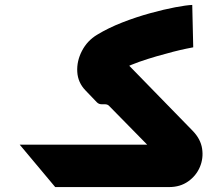

<svg xmlns="http://www.w3.org/2000/svg" viewBox="-20 -759 901 779"><path d="M204 0 60 -172H222L366 0ZM204 0V-172H597Q596 -170 594.5 -168Q593 -166 591.5 -164Q590 -162 589 -160L422 -330Q416 -336 405 -336H392Q381 -336 373 -344L327 -392Q296 -424 293.5 -467.5Q291 -511 312.5 -552.5Q334 -594 374 -618Q420 -646 476.5 -668Q533 -690 589.5 -705.5Q646 -721 691 -729.5Q736 -738 760 -739L764 -567Q758 -566 736 -561.5Q714 -557 682.5 -549Q651 -541 615 -530.5Q579 -520 544.5 -508Q510 -496 483 -482Q485 -489 486 -495Q487 -501 489 -508L762 -228Q794 -195 800 -156Q806 -117 791 -81.5Q776 -46 743.5 -23Q711 0 666 0Z"/></svg>

Font: Mada Black
Style: Regular
Weight: 900
Designer: Khaled Hosny
Version: Version 1.5